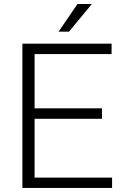

<svg xmlns="http://www.w3.org/2000/svg" viewBox="-20 -926 609 946"><path d="M90.3 0ZM532.2 -50.8V0H132.3H90.3V-710.9H150.4H529.8V-659.7H150.4V-392.1H482.4V-340.8H150.4V-50.8ZM432.6 -906.2 319.8 -770H268.6L361.8 -906.2Z"/></svg>

Font: Heebo Light
Style: Regular
Weight: 300
Designer: Oded Ezer
Foundry: Meir Sadan
Version: Version 2.001; ttfautohint (v1.5.14-ce02) -l 8 -r 50 -G 200 